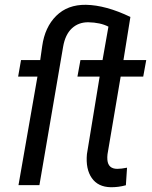

<svg xmlns="http://www.w3.org/2000/svg" viewBox="-20 -782 643 811"><path d="M585 -458.5H489.7L434.1 -130.4Q432.6 -117.7 433.6 -106.4Q437 -68.8 475.6 -68.8Q492.2 -68.8 516.6 -73.7L511.7 0.5Q479.5 9.3 447.8 8.8Q394 7.8 367.7 -30Q341.3 -67.9 347.2 -131.3L400.9 -458.5H307.1L319.8 -528.3H413.1L438 -669.4Q404.3 -687 352.5 -688Q311 -688 283.2 -661.9Q255.4 -635.7 246.6 -584.5L146.5 0H58.1L138.2 -458.5H56.6L68.8 -528.3H149.9L158.2 -586.9Q169.4 -667.5 217.5 -715.1Q265.6 -762.7 342.8 -761.7Q426.8 -760.3 530.8 -710.4L501.5 -528.3H597.7Z"/></svg>

Font: Roboto
Style: Italic
Weight: 400
Italic angle: -12°
Designer: Google
Version: Version 2.134; 2016; ttfautohint (v1.6)